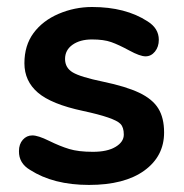

<svg xmlns="http://www.w3.org/2000/svg" viewBox="-20 -521 525 549"><path d="M324.2 -167Q307.1 -184.6 217 -203.9Q127 -223.1 88.4 -256.1Q49.8 -289.1 49.8 -340.1Q49.8 -391.1 75.9 -426.5Q102.1 -461.9 147.5 -481.4Q193.4 -501 243.2 -501Q338.9 -501 401.9 -460Q434.1 -439.9 434.1 -407.2Q434.1 -387.2 423.1 -373.5Q412.1 -359.9 396.2 -359.9Q380.4 -359.9 349.9 -376.5Q319.3 -393.1 298.1 -400.6Q276.9 -408.2 242.9 -408.2Q209 -408.2 187.5 -393.1Q166 -377.9 166 -352.5Q166 -327.1 188 -314Q210 -300.8 274.9 -287.4Q339.8 -273.9 377.9 -255.9Q416 -237.8 432.6 -210.9Q449.2 -184.1 449.2 -142.1Q449.2 -74.2 392.6 -33.2Q335.9 7.8 234.4 7.8Q132.8 7.8 65.9 -35.2Q33.7 -54.2 34.2 -88.9Q34.2 -108.9 45.2 -121.3Q56.2 -133.8 72.5 -133.8Q88.9 -133.8 120.1 -118.4Q151.4 -103 177.7 -95Q204.1 -86.9 245.6 -86.9Q287.1 -86.9 310.5 -101.1Q334 -115.2 334 -136.2Q334 -157.2 324.2 -167Z"/></svg>

Font: Nunito-Bold
Style: Bold
Weight: 700
Designer: Vernon Adams
Foundry: newtypography
Version: Version 3.000